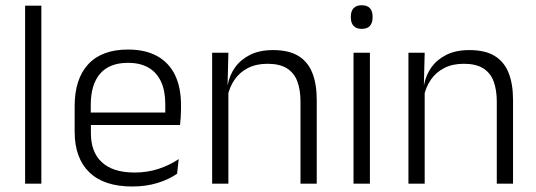

<svg xmlns="http://www.w3.org/2000/svg" viewBox="-20 -684 1995 715"><path d="M134 0H73.5V-663H134Z M472.5 10.5Q367 10.5 312.5 -42.5Q258 -95.5 258 -193.5V-288.5Q258 -390.5 308.8 -445Q359.5 -499.5 456.5 -499.5Q521.5 -499.5 565.5 -475Q609.5 -450.5 631.8 -404.5Q654 -358.5 654 -294V-276.5Q654 -262 653 -247.5Q652 -233 650.5 -218.5H594.5Q595.5 -240.5 595.5 -260.2Q595.5 -280 595.5 -296.5Q595.5 -345.5 579.8 -379.8Q564 -414 533.2 -432Q502.5 -450 456.5 -450Q388 -450 353 -409.8Q318 -369.5 318 -293.5V-246L318.5 -238V-187.5Q318.5 -154 328.2 -127Q338 -100 358.2 -80.8Q378.5 -61.5 409.2 -51.5Q440 -41.5 481 -41.5Q528.5 -41.5 569.2 -54.8Q610 -68 645.5 -91.5L639.5 -37Q608.5 -15.5 566 -2.5Q523.5 10.5 472.5 10.5ZM637 -218.5H289.5V-265H637Z M1159.5 0H1099V-306Q1099 -349.5 1087.2 -381Q1075.5 -412.5 1048.5 -429.5Q1021.5 -446.5 976 -446.5Q934 -446.5 903 -430.5Q872 -414.5 853 -386.5Q834 -358.5 827 -322.5L814.5 -367.5H828Q834.5 -403.5 855.2 -432.8Q876 -462 911.2 -479.8Q946.5 -497.5 997 -497.5Q1056 -497.5 1091.5 -475.5Q1127 -453.5 1143.2 -412.2Q1159.5 -371 1159.5 -312ZM830.5 0H770V-487.5H830.5L827.5 -367L830.5 -364Z M1357.5 0H1296.5V-487.5H1357.5ZM1327 -576.5Q1307 -576.5 1296.8 -587.5Q1286.5 -598.5 1286.5 -619V-622.5Q1286.5 -642.5 1296.8 -653.5Q1307 -664.5 1327 -664.5Q1347.5 -664.5 1357.5 -653.5Q1367.5 -642.5 1367.5 -622.5V-619Q1367.5 -598.5 1357.5 -587.5Q1347.5 -576.5 1327 -576.5Z M1890.5 0H1830V-306Q1830 -349.5 1818.2 -381Q1806.5 -412.5 1779.5 -429.5Q1752.5 -446.5 1707 -446.5Q1665 -446.5 1634 -430.5Q1603 -414.5 1584 -386.5Q1565 -358.5 1558 -322.5L1545.5 -367.5H1559Q1565.5 -403.5 1586.2 -432.8Q1607 -462 1642.2 -479.8Q1677.5 -497.5 1728 -497.5Q1787 -497.5 1822.5 -475.5Q1858 -453.5 1874.2 -412.2Q1890.5 -371 1890.5 -312ZM1561.5 0H1501V-487.5H1561.5L1558.5 -367L1561.5 -364Z"/></svg>

Font: Anek Kannada Light
Style: Regular
Weight: 300
Designer: Vaishnavi Murthy, Maithili Shingre (Kannada) & Yesha Goshar (Latin)
Foundry: Ek Type
Version: Version 1.003